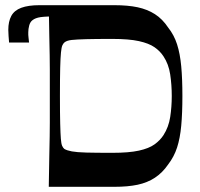

<svg xmlns="http://www.w3.org/2000/svg" viewBox="-20 -720 772 740"><path d="M168 0Q169 -72 170 -118Q171 -164 171.5 -194Q172 -224 172 -247Q172 -270 172 -293.5Q172 -317 172 -350Q172 -383 172 -406.5Q172 -430 172 -452.5Q172 -475 171.5 -505.5Q171 -536 170 -582Q169 -628 168 -700H421Q473 -700 510.5 -692Q548 -684 577 -665.5Q606 -647 628 -614Q651 -585 662.5 -549Q674 -513 678.5 -464.5Q683 -416 683 -350Q683 -284 678.5 -235.5Q674 -187 662.5 -151.5Q651 -116 628 -86Q606 -54 577 -35Q548 -16 510.5 -8Q473 0 421 0ZM413 -131Q477 -131 515.5 -139.5Q554 -148 575.5 -163.5Q597 -179 610 -199Q630 -230 636 -269Q642 -308 642 -350Q642 -393 636 -433Q630 -473 610 -503Q597 -523 575.5 -538Q554 -553 515.5 -561.5Q477 -570 413 -570Q348 -570 311.5 -569Q275 -568 256.5 -566Q238 -564 229 -557Q224 -553 220.5 -545.5Q217 -538 215 -518Q213 -498 212 -458.5Q211 -419 211 -350Q211 -283 212 -244Q213 -205 214.5 -185.5Q216 -166 219.5 -158Q223 -150 228 -146Q238 -140 257 -136.5Q276 -133 312.5 -132Q349 -131 413 -131ZM209 -657Q157 -657 136.5 -654Q116 -651 105 -642Q96 -635 92.5 -621.5Q89 -608 89 -596Q89 -590 89 -585.5Q89 -581 90 -574.5Q91 -568 92 -556H15Q14 -569 13 -581.5Q12 -594 12 -605Q12 -637 23.5 -658.5Q35 -680 62 -690Q89 -700 132 -700Q160 -700 173.5 -700Q187 -700 198 -700Z"/></svg>

Font: Ojuju SemiBold
Style: Regular
Weight: 600
Designer: Chisaokwu Joboson, Mirko Velimirovic
Foundry: Udi Foundry
Version: Version 1.000